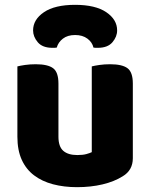

<svg xmlns="http://www.w3.org/2000/svg" viewBox="-20 -759 622 795"><path d="M52 -484Q63 -487 83.5 -490Q104 -493 128 -493Q178 -493 200 -476.5Q222 -460 222 -413V-193Q222 -152 242 -134.5Q262 -117 300 -117Q323 -117 337.5 -121Q352 -125 360 -129V-484Q371 -487 391.5 -490Q412 -493 436 -493Q486 -493 508 -476.5Q530 -460 530 -413V-104Q530 -54 488 -29Q453 -7 404.5 4.5Q356 16 299 16Q245 16 199.5 4Q154 -8 121 -33Q88 -58 70 -97.5Q52 -137 52 -193ZM291 -614Q260 -614 240.5 -599Q221 -584 215 -562Q210 -561 206 -561Q202 -561 197 -561Q156 -561 136.5 -584Q117 -607 117 -633Q117 -678 162 -708.5Q207 -739 291 -739Q375 -739 420 -708.5Q465 -678 465 -633Q465 -607 445.5 -584Q426 -561 385 -561Q380 -561 376 -561Q372 -561 367 -562Q362 -584 342 -599Q322 -614 291 -614Z"/></svg>

Font: Baloo Thambi 2 ExtraBold
Style: Regular
Weight: 800
Designer: Aadarsh Rajan and Ek Type
Foundry: Ek Type
Version: Version 1.640;hotconv 1.0.111;makeotfexe 2.5.65597; ttfautoh